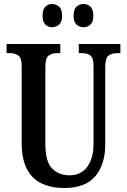

<svg xmlns="http://www.w3.org/2000/svg" viewBox="-20 -935 638 965"><path d="M303 10Q239 10 190.5 -12.5Q142 -35 115.5 -85Q89 -135 89 -217V-603Q89 -645 71.5 -656.5Q54 -668 29 -668H13V-714H283V-668H268Q242 -668 225 -656Q208 -644 208 -599V-210Q208 -124 241 -89Q274 -54 330 -54Q387 -54 418.5 -96.5Q450 -139 450 -211V-603Q450 -645 434 -656.5Q418 -668 391 -668H376V-714H585V-668H569Q543 -668 526 -656Q509 -644 509 -599V-209Q509 -109 459 -49.5Q409 10 303 10ZM401 -798Q380 -798 365 -811Q350 -824 350 -856Q350 -889 365 -902Q380 -915 401 -915Q419 -915 434 -902Q449 -889 449 -856Q449 -824 434 -811Q419 -798 401 -798ZM242 -798Q223 -798 208.5 -811Q194 -824 194 -856Q194 -889 208.5 -902Q223 -915 242 -915Q261 -915 276.5 -902Q292 -889 292 -856Q292 -824 276.5 -811Q261 -798 242 -798Z"/></svg>

Font: Noto Serif Khmer ExtraCondensed SemiBold
Style: Regular
Weight: 600
Width: 2
Designer: Danh Hong and the Monotype Design Team
Foundry: Monotype Imaging Inc.
Version: Version 2.004; ttfautohint (v1.8.4.7-5d5b)